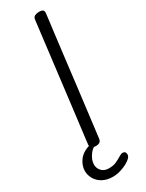

<svg xmlns="http://www.w3.org/2000/svg" viewBox="-321 -909 894 1175"><g transform="rotate(-30 126.0 -321.5)"><path d="M97 14Q81 14 69 9.5Q57 5 57 -14Q57 -14 57.5 -19Q58 -24 60.5 -46Q63 -68 69.5 -118.5Q76 -169 87 -259.5Q98 -350 115.5 -492Q133 -634 158 -840Q160 -860 173.5 -866Q187 -872 203 -872Q217 -872 226.5 -867.5Q236 -863 236 -848Q236 -848 235 -838.5Q234 -829 230.5 -801Q227 -773 220 -718Q213 -663 202 -572Q191 -481 174.5 -345Q158 -209 134 -18Q132 1 121.5 7.5Q111 14 97 14ZM93 229Q50 229 20 212.5Q-10 196 -25.5 169Q-41 142 -41 113Q-41 75 -15.5 40Q10 5 65 -11H133Q79 4 53 38.5Q27 73 27 107Q27 133 45 152.5Q63 172 97 172Q128 172 150 161.5Q172 151 188 141Q204 131 214 131Q236 131 236 156Q236 172 212.5 189Q189 206 155.5 217.5Q122 229 93 229Z"/></g></svg>

Font: Kite One
Style: Regular
Weight: 400
Designer: Eduardo Rodriguez Tunni
Foundry: Eduardo Rodriguez Tunni
Version: Version 1.002; ttfautohint (v1.8.4.7-5d5b);gftools[0.9.23]